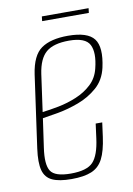

<svg xmlns="http://www.w3.org/2000/svg" viewBox="-72 -635 481 692"><g transform="rotate(-10 168.0 -289.0)"><path d="M134 9Q89 9 64 -2.5Q39 -14 31.5 -42Q24 -70 31 -121L68 -385Q78 -454 112.5 -478Q147 -502 210 -502Q282 -502 305.5 -471Q329 -440 313 -367Q303 -323 272.5 -296.5Q242 -270 203 -255.5Q164 -241 127.5 -234.5Q91 -228 70 -225L55 -120Q46 -59 61.5 -35Q77 -11 135 -11Q194 -11 216.5 -35Q239 -59 247 -120L254 -173H278L271 -121Q264 -70 249.5 -42Q235 -14 207.5 -2.5Q180 9 134 9ZM73 -247Q99 -250 132.5 -256.5Q166 -263 198.5 -276.5Q231 -290 255 -312.5Q279 -335 287 -369Q301 -425 286 -454.5Q271 -484 211 -484Q154 -484 127 -461Q100 -438 92 -383ZM128 -570 130 -587H301L299 -570Z"/></g></svg>

Font: Alumni Sans Thin
Style: Italic
Weight: 100
Italic angle: -8°
Designer: Robert E. Leuschke
Foundry: Robert E. Leuschke
Version: Version 1.016